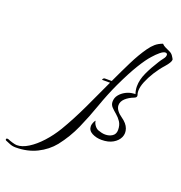

<svg xmlns="http://www.w3.org/2000/svg" viewBox="-455 -766 1066 1132"><g transform="rotate(20 78.5 -200.0)"><path d="M431 -517Q404 -487 382 -452Q360 -417 346.5 -384Q333 -351 333 -325Q333 -310 337 -301Q338 -299 338 -295Q338 -285 326 -280Q292 -267 272 -248Q252 -229 252 -206Q252 -189 264 -173Q276 -157 294 -145Q330 -120 340 -91.5Q350 -63 338.5 -37.5Q327 -12 298.5 4.5Q270 21 228 21Q194 21 167.5 7Q141 -7 141 -35Q141 -43 146 -56Q148 -62 151 -66.5Q154 -71 157 -74Q157 -61 167 -46.5Q177 -32 190 -26Q201 -22 213 -19Q225 -16 237 -16Q262 -16 281 -28.5Q300 -41 300 -67Q300 -98 286.5 -118Q273 -138 256 -152Q239 -166 225.5 -180Q212 -194 212 -213Q212 -238 227 -256.5Q242 -275 264 -286.5Q286 -298 308 -300Q313 -301 317 -301Q321 -301 324 -301Q320 -312 318 -324Q316 -336 316 -348Q316 -389 336.5 -433.5Q357 -478 387 -525Q397 -541 405.5 -551.5Q414 -562 417 -570Q419 -576 419 -580Q419 -592 406 -592Q394 -592 375 -576.5Q356 -561 336 -538Q312 -512 278.5 -457.5Q245 -403 203 -314Q169 -241 141.5 -162.5Q114 -84 81 -9.5Q48 65 -3 130Q-42 178 -100.5 207Q-159 236 -233 236Q-255 236 -272.5 228Q-290 220 -299 217Q-303 215 -303 211Q-303 204 -295 204Q-293 204 -291 204.5Q-289 205 -286 206Q-278 210 -259.5 215.5Q-241 221 -231 221Q-198 221 -159.5 197Q-121 173 -83.5 132Q-46 91 -15 40Q32 -39 76.5 -133.5Q121 -228 160 -313H112Q110 -313 110 -315Q110 -318 114 -322Q118 -326 123 -326H166Q199 -397 230.5 -460.5Q262 -524 296 -572Q313 -596 330.5 -611Q348 -626 375 -636Q384 -626 398 -619.5Q412 -613 426 -606.5Q440 -600 448 -588Q450 -585 455 -577Q460 -569 460 -566Q460 -550 431 -517Z"/></g></svg>

Font: The Nautigal
Style: Bold
Weight: 700
Designer: Robert E. Leuschke
Foundry: Robert E. Leuschke
Version: Version 1.100; ttfautohint (v1.8.3)